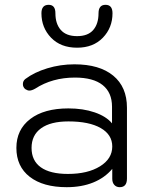

<svg xmlns="http://www.w3.org/2000/svg" viewBox="-20 -767 625 797"><path d="M48 -153Q48 -229 105.5 -273Q163 -317 264 -317Q325 -317 373 -300.5Q421 -284 445 -255V-324Q445 -383 406 -414Q367 -445 291 -445Q197 -445 126 -399Q112 -391 102 -391Q94 -391 85 -397Q75 -405 75 -418Q75 -431 85 -439Q122 -467 176.5 -483.5Q231 -500 289 -500Q393 -500 450 -453Q507 -406 507 -320V-26Q507 10 477 10Q463 10 454.5 0.5Q446 -9 446 -25V-66Q415 -29 367 -9.5Q319 10 257 10Q159 10 103.5 -33Q48 -76 48 -153ZM446 -159Q446 -208 398 -235.5Q350 -263 264 -263Q190 -263 150.5 -234.5Q111 -206 111 -153Q111 -100 149.5 -72.5Q188 -45 262 -45Q344 -45 395 -76.5Q446 -108 446 -159ZM152 -712Q152 -747 182 -747Q210 -747 210 -712Q210 -668 232.5 -642.5Q255 -617 300 -617Q345 -617 367 -642.5Q389 -668 389 -712Q389 -747 418 -747Q447 -747 447 -712Q447 -652 407 -610.5Q367 -569 300 -569Q232 -569 192 -610.5Q152 -652 152 -712Z"/></svg>

Font: Kodchasan Light
Style: Regular
Weight: 300
Version: Version 1.000; ttfautohint (v1.6)